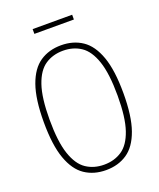

<svg xmlns="http://www.w3.org/2000/svg" viewBox="-162 -989 906 1096"><g transform="rotate(-20 291.0 -441.0)"><path d="M291 9Q217 9 162.8 -27.5Q108.5 -64 78.8 -147.2Q49 -230.5 49 -370Q49 -509.5 78.8 -592.8Q108.5 -676 162.8 -712.5Q217 -749 291 -749Q365 -749 419.2 -712.5Q473.5 -676 503.2 -592.8Q533 -509.5 533 -370Q533 -230.5 503.2 -147.2Q473.5 -64 419.2 -27.5Q365 9 291 9ZM291 -24Q353 -24 399.2 -54.8Q445.5 -85.5 471.2 -160.5Q497 -235.5 497 -368Q497 -502.5 471.2 -578.2Q445.5 -654 399.2 -685Q353 -716 291 -716Q229 -716 182.8 -685.2Q136.5 -654.5 110.8 -579.5Q85 -504.5 85 -372Q85 -237.5 110.8 -161.8Q136.5 -86 182.8 -55Q229 -24 291 -24ZM171 -862V-891H411V-862Z"/></g></svg>

Font: Encode Sans Cnd Th
Style: Regular
Weight: 100
Width: 3
Designer: Multiple Designers
Foundry: Impallari Type
Version: Version 3.002; ttfautohint (v1.8.3) -l 8 -r 50 -G 200 -x 14 